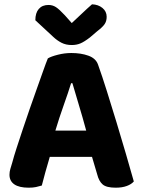

<svg xmlns="http://www.w3.org/2000/svg" viewBox="-20 -861 660 891"><path d="M407 -133H211Q200 -97 190.5 -62Q181 -27 174 0Q161 4 147 7Q133 10 113 10Q69 10 46.5 -5.5Q24 -21 24 -50Q24 -64 28 -77Q32 -90 37 -107Q44 -134 57 -174Q70 -214 85.5 -260.5Q101 -307 118 -356Q135 -405 151 -449.5Q167 -494 180 -531Q193 -568 202 -590Q217 -599 248.5 -607Q280 -615 311 -615Q356 -615 390.5 -602.5Q425 -590 435 -561Q454 -508 476 -438Q498 -368 520.5 -294Q543 -220 564 -148Q585 -76 601 -19Q590 -6 568.5 2Q547 10 517 10Q474 10 456.5 -5Q439 -20 431 -52ZM310 -475Q296 -430 275.5 -372.5Q255 -315 237 -255H380Q363 -318 345.5 -375.5Q328 -433 316 -475ZM313 -754Q336 -775 360 -798Q384 -821 407 -841Q436 -840 455.5 -824Q475 -808 475 -783Q475 -763 465.5 -749Q456 -735 431 -716L397 -687Q371 -667 353 -659.5Q335 -652 313 -652Q286 -652 265.5 -662.5Q245 -673 227 -690L144 -767Q144 -801 160 -819.5Q176 -838 205 -838Q224 -838 239.5 -828Q255 -818 281 -790Z"/></svg>

Font: Baloo Bhai 2
Style: Bold
Weight: 700
Designer: Supriya Tembe, Noopur Datye and Ek Type
Foundry: Ek Type
Version: Version 1.640;PS 1.000;hotconv 16.6.51;makeotf.lib2.5.65220;